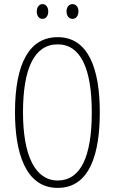

<svg xmlns="http://www.w3.org/2000/svg" viewBox="-20 -905 559 935"><path d="M159 -849C159 -828 170 -813 187 -813C203 -813 215 -827 215 -849C215 -871 203 -885 187 -885C170 -885 159 -869 159 -849ZM304 -850C304 -828 316 -813 333 -813C350 -813 362 -828 362 -850C362 -872 349 -885 333 -885C316 -885 304 -870 304 -850ZM466 -358C466 -569 411 -724 261 -724C126 -724 53 -602 53 -358C53 -170 100 10 261 10C420 10 466 -162 466 -358ZM92 -358C92 -569 146 -689 261 -689C372 -689 427 -572 427 -358C427 -141 372 -26 261 -26C152 -26 92 -146 92 -358Z"/></svg>

Font: Noto Sans Thai Looped ExtraCondensed ExtraLight
Style: Regular
Weight: 200
Width: 2
Designer: Sasikarn Vongin, Ben Mitchell
Foundry: The Fontpad Ltd
Version: Version 1.001